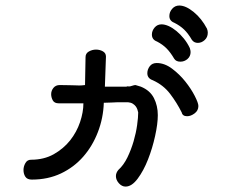

<svg xmlns="http://www.w3.org/2000/svg" viewBox="-20 -734 845 698"><path d="M289.1 -424.8 291 -526.4Q291 -540 303.2 -546.9Q315.4 -553.7 329.1 -553.7Q342.8 -553.7 354 -547.4Q365.2 -541 365.2 -528.3L361.3 -418.9H441.4H440.4Q440.4 -420.9 446.3 -419.9Q452.1 -418.9 462.9 -422.9Q465.8 -423.8 467.8 -424.3Q469.7 -424.8 472.7 -424.8L492.2 -418.9Q525.4 -405.3 539.6 -377.4Q553.7 -349.6 553.7 -315.4Q553.7 -284.2 543.9 -239.7Q534.2 -195.3 518.1 -154.3Q502 -113.3 480.5 -84.5Q459 -55.7 436.5 -55.7Q422.9 -55.7 412.1 -67.9Q401.4 -80.1 401.4 -93.8Q401.4 -105.5 410.2 -116.2Q429.7 -133.8 443.4 -162.1Q457 -190.4 465.8 -220.7Q474.6 -251 478.5 -279.3Q482.4 -307.6 482.4 -325.2Q481.4 -330.1 479.5 -335.9Q477.5 -341.8 473.6 -347.2Q469.7 -352.5 462.9 -356.9Q456.1 -361.3 445.3 -362.3H408.2Q398.4 -362.3 386.2 -361.3Q374 -360.4 357.4 -360.4Q355.5 -304.7 335.9 -253.9Q316.4 -203.1 282.7 -164.6Q249 -126 201.7 -103.5Q154.3 -81.1 95.7 -81.1Q79.1 -81.1 72.3 -91.3Q65.4 -101.6 65.4 -116.2Q65.4 -128.9 72.3 -141.1Q79.1 -153.3 92.8 -153.3Q139.6 -153.3 175.3 -173.3Q210.9 -193.4 234.9 -223.6Q258.8 -253.9 271 -290Q283.2 -326.2 283.2 -358.4H193.4Q177.7 -358.4 171.9 -369.1Q166 -379.9 166 -391.6Q166 -404.3 174.3 -414.6Q182.6 -424.8 197.3 -424.8Q218.8 -424.8 230.5 -424.3Q242.2 -423.8 251 -423.8Q258.8 -423.8 266.6 -423.3Q274.4 -422.9 289.1 -424.8ZM535.2 -442.4Q515.6 -449.2 515.6 -467.8Q515.6 -481.4 524.4 -493.2Q533.2 -504.9 549.8 -504.9Q578.1 -504.9 605.5 -484.4Q632.8 -463.9 653.8 -437.5Q674.8 -411.1 688 -385.3Q701.2 -359.4 701.2 -348.6Q701.2 -332 687.5 -321.8Q673.8 -311.5 660.2 -311.5Q643.6 -311.5 640.6 -325.2Q623 -360.4 598.6 -392.6Q574.2 -424.8 535.2 -442.4ZM550.8 -583Q532.2 -589.8 532.2 -608.4Q532.2 -622.1 542 -633.8Q551.8 -645.5 567.4 -645.5Q579.1 -645.5 593.3 -639.2Q607.4 -632.8 621.6 -621.1Q635.7 -609.4 648.4 -593.8Q661.1 -578.1 669.9 -559.6Q672.9 -550.8 672.9 -544.9Q672.9 -529.3 661.6 -519.5Q650.4 -509.8 635.7 -509.8Q620.1 -509.8 613.3 -520.5Q599.6 -543.9 585.4 -558.1Q571.3 -572.3 550.8 -583ZM613.3 -651.4Q595.7 -658.2 595.7 -675.8Q595.7 -690.4 606 -702.1Q616.2 -713.9 631.8 -713.9Q655.3 -713.9 684.1 -690.4Q712.9 -667 732.4 -629.9Q735.4 -622.1 735.4 -615.2Q735.4 -598.6 724.1 -588.4Q712.9 -578.1 699.2 -578.1Q685.5 -578.1 677.7 -588.9Q664.1 -612.3 649.4 -626.5Q634.8 -640.6 613.3 -651.4Z"/></svg>

Font: Gamja Flower
Style: Regular
Weight: 400
Designer: YoonDesign Inc.
Foundry: YoonDesign Inc.
Version: Version 3.00;build 20171102